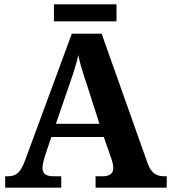

<svg xmlns="http://www.w3.org/2000/svg" viewBox="-20 -870 793 890"><path d="M230 -771H520V-850H230ZM4 0H264V-53H226C192 -53 177 -66 177 -92C177 -108 184 -133 189 -149L218 -235H461L496 -135C500 -124 505 -107 505 -91C505 -63 485 -53 456 -53H423V0H753V-53H741C703 -53 680 -69 664 -114L451 -714H313L96 -126C74 -66 52 -53 16 -53H4ZM239 -296 304 -485C320 -530 333 -570 343 -615C352 -569 367 -525 382 -480L441 -296Z"/></svg>

Font: Noto Serif Georgian Bold
Style: Regular
Weight: 700
Designer: Monotype Design Team, Akaki Razmadze
Foundry: Google LLC
Version: Version 2.003